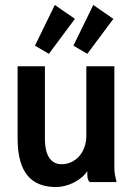

<svg xmlns="http://www.w3.org/2000/svg" viewBox="-20 -734 540 774"><path d="M328 -467V-187C328 -119 284 -72 228 -72C188 -72 161 -103 161 -175V-467H51V-175C51 -35 109 20 206 20C250 20 305 -4 332 -44V-29C332 -20 334 -6 342 0H450C445 -20 441 -39 441 -56V-467ZM121 -550 177 -517 282 -658 201 -714ZM276 -550 332 -517 437 -658 356 -714Z"/></svg>

Font: Inconsolata
Style: Bold
Weight: 700
Monospace: yes
Designer: Raph Levien, Kirill Tkachev(cyreal.org)
Foundry: Raph Levien, Kirill Tkachev(cyreal.org)
Version: Version 1.014